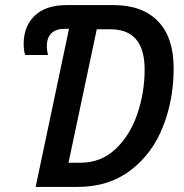

<svg xmlns="http://www.w3.org/2000/svg" viewBox="-20 -734 723 754"><path d="M251 -621H236Q200 -621 182 -603.5Q164 -586 164 -554Q164 -533 169 -518H79Q73 -533 73 -562Q73 -631 116.5 -672.5Q160 -714 242 -714H426Q539 -714 600.5 -650.5Q662 -587 662 -466Q662 -343 620 -236.5Q578 -130 492.5 -65Q407 0 285 0H120ZM296 -95Q377 -95 434 -149Q491 -203 519.5 -287Q548 -371 548 -461Q548 -619 414 -619H360L249 -95Z"/></svg>

Font: Noto Sans UI NarrowMedium
Style: Italic
Weight: 500
Width: 4
Italic angle: -12°
Designer: Monotype Design Team
Foundry: Monotype Imaging Inc.
Version: Version 1.001